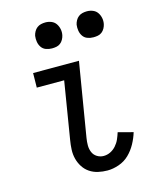

<svg xmlns="http://www.w3.org/2000/svg" viewBox="-112 -810 724 894"><g transform="rotate(-15 250.0 -362.5)"><path d="M295 8Q272 8 250 3Q228 -2 210 -14Q192 -26 180 -44.5Q168 -63 162.5 -84.5Q157 -106 158 -129Q159 -152 163 -175L208 -450H76L77 -520H298L239 -164Q236 -146 236 -128.5Q236 -111 242.5 -95.5Q249 -80 263.5 -71Q278 -62 295 -62Q312 -62 327.5 -69.5Q343 -77 355 -90.5Q367 -104 374 -120Q381 -136 386 -152L458 -133Q450 -106 435.5 -79.5Q421 -53 400 -32.5Q379 -12 350.5 -2Q322 8 295 8ZM392 -608Q377 -608 363.5 -613Q350 -618 342 -629.5Q334 -641 331.5 -655.5Q329 -670 331 -685Q333 -695 338.5 -705Q344 -715 352.5 -721.5Q361 -728 371.5 -730.5Q382 -733 393 -733Q408 -733 421.5 -727.5Q435 -722 443 -710.5Q451 -699 454 -684.5Q457 -670 454 -655Q452 -645 446.5 -635Q441 -625 432.5 -618.5Q424 -612 413.5 -610Q403 -608 392 -608ZM192 -608Q177 -608 163.5 -613Q150 -618 142 -629.5Q134 -641 131.5 -655.5Q129 -670 131 -685Q133 -695 138.5 -705Q144 -715 152.5 -721.5Q161 -728 171.5 -730.5Q182 -733 193 -733Q208 -733 221.5 -727.5Q235 -722 243 -710.5Q251 -699 254 -684.5Q257 -670 254 -655Q252 -645 246.5 -635Q241 -625 232.5 -618.5Q224 -612 213.5 -610Q203 -608 192 -608Z"/></g></svg>

Font: Iosevka Curly
Style: Italic
Weight: 400
Italic angle: -9°
Monospace: yes
Designer: Belleve Invis
Foundry: Belleve Invis
Version: Version 22.1.2; ttfautohint (v1.8.4)